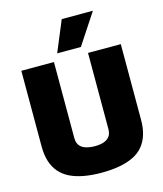

<svg xmlns="http://www.w3.org/2000/svg" viewBox="-135 -1034 969 1143"><g transform="rotate(-15 349.5 -462.5)"><path d="M43 -233V-700H244V-232Q244 -215 248.5 -202Q253 -189 262.5 -179.5Q272 -170 285 -164.5Q298 -159 314.5 -156Q331 -153 350 -153Q370 -153 386.5 -156Q403 -159 415.5 -165Q428 -171 437 -180.5Q446 -190 450 -203Q454 -216 454 -232V-700H656V-233Q656 -182 643.5 -142Q631 -102 606.5 -73Q582 -44 545 -26Q508 -8 459 1Q410 10 349 10Q289 10 240 1Q191 -8 154.5 -26Q118 -44 93 -73Q68 -102 55.5 -142Q43 -182 43 -233ZM276 -745 355 -935H547L422 -745Z"/></g></svg>

Font: Georama ExtraBold
Style: Regular
Weight: 800
Designer: Jean-Baptiste Levee
Foundry: Production Type
Version: Version 1.001